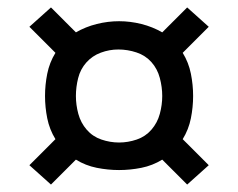

<svg xmlns="http://www.w3.org/2000/svg" viewBox="-20 -598 640 516"><path d="M483 -102 416 -169Q390 -153 360 -147Q330 -141 300 -141Q270 -141 240 -147Q210 -153 184 -169L117 -102L59 -154L129 -224Q113 -250 107 -280Q101 -310 101 -340Q101 -370 107 -400Q113 -430 129 -456L59 -526L117 -578L184 -511Q210 -526 240 -533.5Q270 -541 300 -541Q330 -541 360 -533.5Q390 -526 416 -511L483 -578L541 -526L471 -456Q487 -430 493 -400Q499 -370 499 -340Q499 -310 493 -280Q487 -250 471 -224L541 -154ZM300 -215Q324 -215 347.5 -223Q371 -231 387 -249.5Q403 -268 409.5 -292Q416 -316 416 -340Q416 -364 409.5 -388.5Q403 -413 387 -431Q371 -449 347 -457Q323 -465 298 -465Q274 -465 251 -456.5Q228 -448 212 -430Q196 -412 190 -388Q184 -364 184 -340Q184 -316 190.5 -292Q197 -268 213 -249.5Q229 -231 252.5 -223Q276 -215 300 -215Z"/></svg>

Font: Iosevka Mono
Style: Regular
Weight: 400
Designer: Belleve Invis
Foundry: Belleve Invis
Version: Version 11.1.1